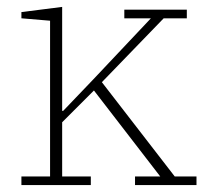

<svg xmlns="http://www.w3.org/2000/svg" viewBox="-20 -536 603 556"><path d="M42 -25H125V-476L42 -483V-501L160 -516V-215H163L251 -307L417 -483H340V-508H521V-483H454L275 -298L486 -25H549V0H371V-25H444L252 -274L160 -182V-25H243V0H42Z"/></svg>

Font: IBM Plex Serif ExtLt
Style: Regular
Weight: 200
Designer: Mike Abbink, Paul van der Laan, Pieter van Rosmalen
Foundry: Bold Monday
Version: Version 3.001